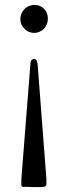

<svg xmlns="http://www.w3.org/2000/svg" viewBox="-20 -471 278 782"><path d="M175 -395C175 -427 152 -451 121 -451C104 -451 87 -443 80 -434C70 -425 63 -410 63 -393C63 -376 70 -363 80 -354C87 -345 103 -337 119 -337C151 -337 175 -363 175 -395ZM104 -212 67 258V283C67 288 70 290 75 290H94C103 291 111 291 119 291H136C143 291 149 291 155 290C161 290 167 288 169 283V258L133 -212C131 -220 129 -231 119 -231C109 -231 104 -222 104 -212Z"/></svg>

Font: fbb
Style: Regular
Weight: 400
Designer: David J. Perry, Michael Sharpe
Version: Version 1.045